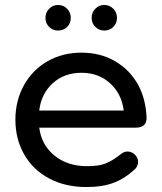

<svg xmlns="http://www.w3.org/2000/svg" viewBox="-20 -747 652 773"><path d="M570 -275Q572 -233 526 -233H138Q147 -163 199.5 -120.5Q252 -78 330 -78Q354 -78 372 -80.5Q390 -83 405.5 -89Q421 -95 436.5 -105Q452 -115 470 -129Q481 -137 494 -137Q503 -137 512 -132.5Q521 -128 527 -120Q538 -106 535.5 -89.5Q533 -73 519 -62Q479 -26 437 -11Q393 6 327 6Q243 6 178 -28.5Q113 -63 77.5 -125Q42 -187 42 -265Q42 -342 76.5 -404Q111 -466 171.5 -500.5Q232 -535 308 -535Q384 -535 443.5 -500.5Q503 -466 537 -404Q567 -347 570 -275ZM308 -454Q239 -454 192.5 -412Q146 -370 138 -302H478Q470 -369 423.5 -411.5Q377 -454 308 -454ZM214 -624Q193 -624 178 -638.5Q163 -653 163 -675Q163 -697 178 -712Q193 -727 214 -727Q235 -727 250 -712Q265 -697 265 -675Q265 -653 250 -638.5Q235 -624 214 -624ZM400 -624Q379 -624 364 -638.5Q349 -653 349 -675Q349 -697 364 -712Q379 -727 400 -727Q421 -727 436 -712Q451 -697 451 -675Q451 -653 436 -638.5Q421 -624 400 -624Z"/></svg>

Font: Sepalumica Med
Style: Regular
Weight: 500
Designer: Julieta Ulanovsky
Foundry: Julieta Ulanovsky
Version: Version 7.200